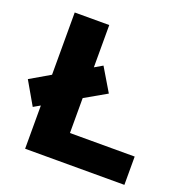

<svg xmlns="http://www.w3.org/2000/svg" viewBox="-140 -817 895 931"><g transform="rotate(20 307.0 -351.5)"><path d="M54.2 -203.1 -14.2 -321.8 88.9 -381.8V-703.1H267.1V-484.9L308.1 -508.8L378.9 -390.1L267.1 -326.2V-146H601.1V0H88.9V-223.1Z"/></g></svg>

Font: LT Superior Black
Style: Regular
Weight: 900
Designer: Daniel Lyons
Foundry: LyonsType
Version: Version 2.005